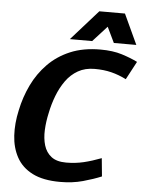

<svg xmlns="http://www.w3.org/2000/svg" viewBox="-59 -914 734 970"><g transform="rotate(5 308.5 -429.0)"><path d="M304 -91Q351 -91 393 -101Q435 -111 482 -129L491 -37Q450 -20 397.5 -5.5Q345 9 283 9Q196 9 142 -18.5Q88 -46 61.5 -94.5Q35 -143 31.5 -204.5Q28 -266 43 -333Q57 -401 86.5 -462.5Q116 -524 163 -572Q210 -620 275.5 -647.5Q341 -675 428 -675Q491 -675 537 -660.5Q583 -646 617 -629L568 -537Q530 -556 492 -565.5Q454 -575 407 -575Q359 -575 323 -554.5Q287 -534 262 -499Q237 -464 220.5 -421Q204 -378 195 -333Q185 -289 183 -246Q181 -203 191.5 -168Q202 -133 229 -112Q256 -91 304 -91ZM269 -714 405 -867H535L606 -714H492L454 -793L382 -714Z"/></g></svg>

Font: Epunda Sans
Style: Bold Italic
Weight: 700
Italic angle: -12.0243°
Designer: Simon Atzbach
Foundry: typofactur
Version: Version 2.204; ttfautohint (v1.8.4.7-5d5b)